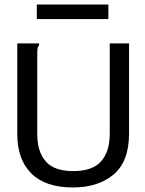

<svg xmlns="http://www.w3.org/2000/svg" viewBox="-20 -814 640 845"><path d="M301 11Q180 11 118 -50.5Q56 -112 56 -224V-623H152V-615Q147 -609 145.5 -602Q144 -595 144 -578V-223Q144 -147 181 -104Q218 -61 302 -61Q387 -61 425 -104Q463 -147 463 -226V-623H548V-227Q548 -103 480 -46Q412 11 301 11ZM142 -730V-794H457V-730Z"/></svg>

Font: Inconsolata Expanded Medium
Style: Regular
Weight: 500
Width: 7
Monospace: yes
Designer: Raph Levien, Cyreal, Brenton Simpson
Foundry: Raph Levien, Cyreal, Google
Version: Version 3.001; ttfautohint (v1.8.2.53-6de2)